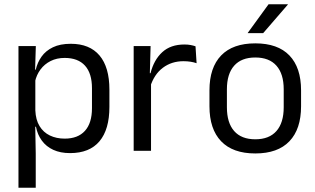

<svg xmlns="http://www.w3.org/2000/svg" viewBox="-20 -703 1470 895"><path d="M306.5 10.7Q261.6 10.7 228.5 -4.5Q195.4 -19.7 175.1 -47.5Q154.7 -75.3 147.6 -112.3H120.8L144.7 -188.5Q146.5 -144.6 164.3 -115.3Q182.1 -86 212.5 -71.4Q242.9 -56.8 281.6 -56.8Q343.2 -56.8 375.9 -93Q408.7 -129.1 408.7 -198.7V-292Q408.7 -361 376.2 -397Q343.7 -433 281.3 -433Q244.7 -433 216 -418.6Q187.4 -404.2 168.8 -379.2Q150.2 -354.2 143.1 -321.8L123.1 -378.4H146.7Q154.4 -411.9 173.8 -439.2Q193.2 -466.5 226.8 -482.7Q260.4 -498.9 310 -498.9Q397.9 -498.9 444 -444.3Q490 -389.7 490 -285.4V-204.6Q490 -99.5 443.7 -44.4Q397.3 10.7 306.5 10.7ZM146.6 172H66.1V-488.2H147L143.4 -370.5L144.7 -345.7V-140L144.1 -123.4L146.6 13.3Z M680.2 -298.3 661.7 -360.9 681.7 -361.9Q697.4 -424 736.4 -459.8Q775.4 -495.6 839.9 -495.6Q856.2 -495.6 868.9 -493.1Q881.6 -490.6 891.4 -487.2L896.4 -408.3Q884.2 -412.7 868.8 -415.2Q853.4 -417.7 835.2 -417.7Q780 -417.7 739.2 -387.1Q698.5 -356.6 680.2 -298.3ZM684 0H603.1V-488.2H682L678 -344L684 -338Z M1170.1 12.3Q1065.2 12.3 1010.8 -44.5Q956.4 -101.2 956.4 -207.7V-281.9Q956.4 -388 1010.9 -444.5Q1065.3 -500.9 1170.1 -500.9Q1274.9 -500.9 1329.1 -444.5Q1383.4 -388 1383.4 -281.9V-207.7Q1383.4 -101.2 1329.1 -44.5Q1274.9 12.3 1170.1 12.3ZM1170.1 -53.7Q1234.8 -53.7 1268.6 -92.2Q1302.5 -130.7 1302.5 -203V-286.6Q1302.5 -358.5 1268.7 -396.7Q1234.9 -435 1170.1 -435Q1105.3 -435 1071.5 -396.7Q1037.7 -358.5 1037.7 -286.6V-203Q1037.7 -130.7 1071.5 -92.2Q1105.3 -53.7 1170.1 -53.7ZM1134.9 -549.7 1231.9 -683.1H1321.8V-681.7L1206.6 -548.4H1134.9Z"/></svg>

Font: Anek Devanagari Medium
Style: Regular
Weight: 500
Designer: Kailash Malviya (Devanagari) & Yesha Goshar (Latin)
Foundry: Ek Type
Version: Version 1.003